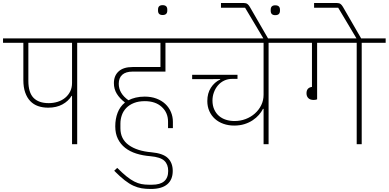

<svg xmlns="http://www.w3.org/2000/svg" viewBox="-40 -951 2563 1266"><path d="M435 -319H432Q411 -284 371.5 -262.5Q332 -241 278 -241Q241 -241 211 -251.5Q181 -262 159.5 -284.5Q138 -307 126 -341.5Q114 -376 114 -423V-669H-20V-698H627V-669H469V0H435ZM147 -418Q147 -341 181 -306Q215 -271 281 -271Q313 -271 341 -280Q369 -289 390 -306.5Q411 -324 423 -348.5Q435 -373 435 -404V-669H147Z M711 -403Q711 -452 742.5 -480.5Q774 -509 834 -509H1018V-669H587V-698H1193V-669H1051V-479H836Q789 -479 766 -458Q743 -437 743 -399Q743 -335 807 -290Q828 -301 855 -307.5Q882 -314 914 -314Q957 -314 991.5 -301Q1026 -288 1050 -265.5Q1074 -243 1087 -212.5Q1100 -182 1100 -148V-106H1068V-149Q1068 -208 1026.5 -246Q985 -284 915 -284Q874 -284 843.5 -272Q813 -260 793 -239.5Q773 -219 763.5 -192Q754 -165 754 -136V-105Q754 -34 809 5.5Q864 45 958 53Q1035 60 1067 91.5Q1099 123 1099 176Q1099 234 1062.5 264.5Q1026 295 954 295Q921 295 894 290.5Q867 286 839.5 273.5Q812 261 782 237.5Q752 214 713 175L733 156Q768 191 795 212.5Q822 234 845.5 246Q869 258 892 262.5Q915 267 942 267H963Q1069 267 1069 176Q1069 133 1043.5 109Q1018 85 952 79Q901 75 858.5 61.5Q816 48 785.5 24Q755 0 737.5 -35Q720 -70 720 -118Q720 -167 735.5 -207.5Q751 -248 783 -274V-276Q749 -302 730 -333Q711 -364 711 -403Z M1032 -852Q1002 -852 1002 -881V-888Q1002 -917 1032 -917Q1063 -917 1063 -888V-881Q1063 -852 1032 -852Z M1698 -233H1694Q1684 -213 1667 -193.5Q1650 -174 1626 -158Q1602 -142 1571.5 -132.5Q1541 -123 1504 -123Q1466 -123 1433.5 -134.5Q1401 -146 1377.5 -167Q1354 -188 1340.5 -218Q1327 -248 1327 -285Q1327 -336 1350.5 -372.5Q1374 -409 1412 -427V-430L1331 -429H1227V-458H1526V-431H1492Q1462 -431 1438 -419.5Q1414 -408 1397 -388Q1380 -368 1370.5 -342Q1361 -316 1361 -288Q1361 -255 1372.5 -229.5Q1384 -204 1403.5 -187Q1423 -170 1449.5 -161.5Q1476 -153 1506 -153Q1545 -153 1579.5 -166Q1614 -179 1640.5 -202.5Q1667 -226 1682.5 -257.5Q1698 -289 1698 -327V-669H1153V-698H1889V-669H1731V0H1698Z M1672 -739 1576 -900H1417V-931H1569Q1583 -931 1591.5 -924.5Q1600 -918 1607 -906L1729 -695V-685H1704ZM1775 -851Q1745 -851 1745 -880V-887Q1745 -916 1775 -916Q1806 -916 1806 -887V-880Q1806 -851 1775 -851Z M2028 -292Q2005 -292 1993 -304Q1981 -316 1981 -336Q1981 -373 2017 -378V-669H1849V-698H2503V-669H2345V0H2312V-669H2051V-296Q2041 -292 2028 -292Z M2286 -739 2190 -900H2031V-931H2183Q2197 -931 2205.5 -924.5Q2214 -918 2221 -906L2343 -695V-685H2318Z"/></svg>

Font: IBM Plex Sans Devanagari ExtraLight
Style: Regular
Weight: 200
Designer: Mike Abbink, Paul van der Laan, Pieter van Rosmalen, Erin McLaughlin
Foundry: Bold Monday
Version: Version 1.1